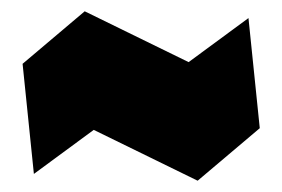

<svg xmlns="http://www.w3.org/2000/svg" viewBox="-20 -500 500 340"><path d="M40 -192 20 -387 130 -480 314 -390 420 -468 440 -273 330 -180 146 -270Z"/></svg>

Font: Tektur Condensed Black
Style: Regular
Weight: 900
Width: 3
Designer: Adam Jagosz
Foundry: Adam Jagosz
Version: Version 1.005;gftools[0.9.30]